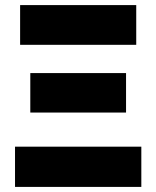

<svg xmlns="http://www.w3.org/2000/svg" viewBox="-20 -734 614 754"><path d="M59 -558H515V-714H59ZM99 -292H475V-447H99ZM39 0H535V-158H39Z"/></svg>

Font: Noto Sans UI Black
Style: Regular
Weight: 900
Designer: Monotype Design Team
Foundry: Monotype Imaging Inc.
Version: Version 1.901